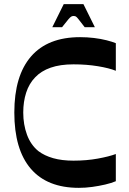

<svg xmlns="http://www.w3.org/2000/svg" viewBox="-20 -892 622 925"><path d="M538 -19Q517 -10 487 -3Q457 4 424.5 8.5Q392 13 360 13Q207 13 128 -79.5Q49 -172 49 -350Q49 -527 129.5 -620Q210 -713 366 -713Q400 -713 433 -709Q466 -705 493.5 -698Q521 -691 538 -684V-551Q506 -564 451.5 -573Q397 -582 334 -582Q270 -582 224 -566Q178 -550 149 -519Q120 -489 106 -445.5Q92 -402 92 -350Q92 -292 110 -243Q128 -194 165 -164Q194 -142 236 -130Q278 -118 334 -118Q397 -118 451.5 -128Q506 -138 538 -150ZM232 -761 287 -872H382L437 -761H388Q367 -788 358.5 -799Q350 -810 345.5 -812.5Q341 -815 334 -815Q329 -815 324 -812.5Q319 -810 309.5 -799Q300 -788 279 -761Z"/></svg>

Font: Ojuju SemiBold
Style: Regular
Weight: 600
Designer: Chisaokwu Joboson, Mirko Velimirovic
Foundry: Udi Foundry
Version: Version 1.000